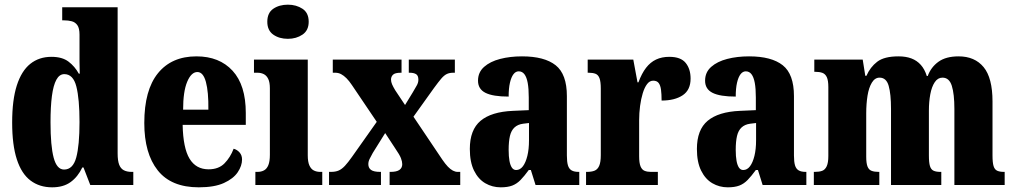

<svg xmlns="http://www.w3.org/2000/svg" viewBox="-20 -791 4336 821"><path d="M203 10Q149 10 110.5 -19Q72 -48 52 -109.5Q32 -171 32 -267Q32 -364 52 -426Q72 -488 109.5 -518Q147 -548 200 -548Q246 -548 273 -527.5Q300 -507 317 -476H321Q320 -499 320 -529Q320 -559 320 -588V-643Q320 -670 311 -683Q302 -696 287 -700Q272 -704 254 -704H246V-760H483V-135Q483 -104 489.5 -87Q496 -70 509.5 -63Q523 -56 543 -56H550V0H366L337 -75H332Q313 -35 282 -12.5Q251 10 203 10ZM254 -66Q292 -66 306 -117.5Q320 -169 320 -269Q320 -368 306.5 -421Q293 -474 255 -474Q234 -474 221 -450Q208 -426 202 -380.5Q196 -335 196 -268Q196 -167 209.5 -116.5Q223 -66 254 -66Z M830 10Q712 10 654.5 -62.5Q597 -135 597 -265Q597 -406 655.5 -478Q714 -550 820 -550Q918 -550 974.5 -488.5Q1031 -427 1031 -308V-257H761Q763 -158 790.5 -112.5Q818 -67 872 -67Q915 -67 940 -92.5Q965 -118 979 -155Q994 -151 1004.5 -139Q1015 -127 1015 -109Q1015 -82 996.5 -54.5Q978 -27 937.5 -8.5Q897 10 830 10ZM871 -322Q872 -398 860.5 -440.5Q849 -483 824 -483Q798 -483 780.5 -441.5Q763 -400 763 -322Z M1072 0V-56H1081Q1097 -56 1109 -62.5Q1121 -69 1127.5 -85Q1134 -101 1134 -129V-413Q1134 -439 1127 -453.5Q1120 -468 1108 -474Q1096 -480 1081 -480H1066V-536H1296V-127Q1296 -99 1303 -83.5Q1310 -68 1322 -62Q1334 -56 1349 -56H1358V0ZM1211 -625Q1174 -625 1148.5 -643Q1123 -661 1123 -698Q1123 -736 1148.5 -753.5Q1174 -771 1211 -771Q1247 -771 1273.5 -753.5Q1300 -736 1300 -698Q1300 -661 1273.5 -643Q1247 -625 1211 -625Z M1387 0V-56H1395Q1415 -56 1428.5 -62Q1442 -68 1455 -82Q1468 -96 1485 -120L1591 -270L1485 -427Q1473 -445 1461.5 -456.5Q1450 -468 1438.5 -474Q1427 -480 1414 -480H1403V-536H1697V-480H1694Q1669 -480 1660.5 -471.5Q1652 -463 1652 -451Q1652 -441 1656.5 -430.5Q1661 -420 1670 -405L1712 -342L1745 -396Q1754 -412 1761.5 -424.5Q1769 -437 1769 -450Q1769 -468 1759 -474Q1749 -480 1732 -480H1728V-536H1925V-480H1918Q1902 -480 1890.5 -474.5Q1879 -469 1867 -455Q1855 -441 1836 -415L1748 -292L1871 -109Q1884 -90 1895 -78.5Q1906 -67 1916.5 -61.5Q1927 -56 1937 -56H1948V0H1646V-56H1650Q1676 -56 1688 -64.5Q1700 -73 1700 -89Q1700 -100 1694.5 -114.5Q1689 -129 1669 -158L1627 -222L1574 -137Q1567 -124 1561 -112.5Q1555 -101 1555 -89Q1555 -73 1566.5 -64.5Q1578 -56 1606 -56H1609V0Z M2121 10Q2085 10 2055 -7.5Q2025 -25 2007 -61.5Q1989 -98 1989 -154Q1989 -236 2035 -274.5Q2081 -313 2173 -317L2241 -320V-374Q2241 -412 2236.5 -436.5Q2232 -461 2222.5 -473.5Q2213 -486 2198 -486Q2185 -486 2175.5 -473.5Q2166 -461 2160.5 -437Q2155 -413 2155 -378Q2088 -378 2056 -394Q2024 -410 2024 -446Q2024 -482 2050 -505Q2076 -528 2118.5 -539Q2161 -550 2212 -550Q2308 -550 2356 -512Q2404 -474 2404 -380V-126Q2404 -99 2408.5 -84Q2413 -69 2424 -62.5Q2435 -56 2454 -56H2457V0H2270L2250 -64H2241Q2222 -38 2206 -21.5Q2190 -5 2170.5 2.5Q2151 10 2121 10ZM2187 -64Q2204 -64 2216 -80Q2228 -96 2235 -124.5Q2242 -153 2242 -191V-265L2217 -262Q2194 -259 2180 -246Q2166 -233 2160.5 -209.5Q2155 -186 2155 -150Q2155 -122 2158.5 -103Q2162 -84 2169 -74Q2176 -64 2187 -64Z M2486 0V-56H2490Q2509 -56 2522 -61Q2535 -66 2542 -81.5Q2549 -97 2549 -128V-412Q2549 -442 2543.5 -456.5Q2538 -471 2526.5 -475.5Q2515 -480 2497 -480H2493V-536H2688L2706 -439H2710Q2724 -477 2742.5 -501Q2761 -525 2785.5 -536.5Q2810 -548 2842 -548Q2891 -548 2912 -522Q2933 -496 2933 -455Q2933 -406 2899 -383.5Q2865 -361 2809 -361Q2809 -389 2806.5 -407.5Q2804 -426 2796.5 -436Q2789 -446 2773 -446Q2758 -446 2747 -431.5Q2736 -417 2728.5 -392.5Q2721 -368 2717 -338Q2713 -308 2713 -277V-123Q2713 -94 2719 -79.5Q2725 -65 2736.5 -60.5Q2748 -56 2763 -56H2793V0Z M3092 10Q3056 10 3026 -7.5Q2996 -25 2978 -61.5Q2960 -98 2960 -154Q2960 -236 3006 -274.5Q3052 -313 3144 -317L3212 -320V-374Q3212 -412 3207.5 -436.5Q3203 -461 3193.5 -473.5Q3184 -486 3169 -486Q3156 -486 3146.5 -473.5Q3137 -461 3131.5 -437Q3126 -413 3126 -378Q3059 -378 3027 -394Q2995 -410 2995 -446Q2995 -482 3021 -505Q3047 -528 3089.5 -539Q3132 -550 3183 -550Q3279 -550 3327 -512Q3375 -474 3375 -380V-126Q3375 -99 3379.5 -84Q3384 -69 3395 -62.5Q3406 -56 3425 -56H3428V0H3241L3221 -64H3212Q3193 -38 3177 -21.5Q3161 -5 3141.5 2.5Q3122 10 3092 10ZM3158 -64Q3175 -64 3187 -80Q3199 -96 3206 -124.5Q3213 -153 3213 -191V-265L3188 -262Q3165 -259 3151 -246Q3137 -233 3131.5 -209.5Q3126 -186 3126 -150Q3126 -122 3129.5 -103Q3133 -84 3140 -74Q3147 -64 3158 -64Z M3460 0V-56H3464Q3483 -56 3495.5 -60.5Q3508 -65 3515 -80Q3522 -95 3522 -124V-419Q3522 -447 3515.5 -461Q3509 -475 3496.5 -479.5Q3484 -484 3465 -484H3462V-536H3669L3680 -467H3685Q3701 -504 3731 -527Q3761 -550 3822 -550Q3854 -550 3877.5 -541Q3901 -532 3917.5 -513.5Q3934 -495 3943 -466H3947Q3961 -504 3993 -527Q4025 -550 4079 -550Q4148 -550 4186 -504Q4224 -458 4224 -357V-126Q4224 -96 4228.5 -81Q4233 -66 4244 -61Q4255 -56 4273 -56H4276V0H4061V-325Q4061 -389 4050 -424Q4039 -459 4010 -459Q3990 -459 3977 -439.5Q3964 -420 3958 -388Q3952 -356 3952 -318V-126Q3952 -96 3956.5 -81Q3961 -66 3972 -61Q3983 -56 4001 -56H4005V0H3790V-325Q3790 -389 3780 -424Q3770 -459 3741 -459Q3721 -459 3708 -437.5Q3695 -416 3689.5 -381.5Q3684 -347 3684 -306V-121Q3684 -93 3689.5 -79Q3695 -65 3707 -60.5Q3719 -56 3737 -56H3740V0Z"/></svg>

Font: Noto Serif Khmer ExtraCondensed Black
Style: Regular
Weight: 900
Width: 2
Designer: Danh Hong and the Monotype Design Team
Foundry: Monotype Imaging Inc.
Version: Version 2.004